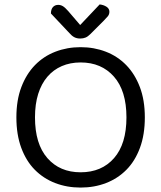

<svg xmlns="http://www.w3.org/2000/svg" viewBox="-20 -834 729 867"><path d="M634 -304Q634 -226 612 -166.5Q590 -107 551 -67.5Q512 -28 459 -7.5Q406 13 344 13Q282 13 229 -7.5Q176 -28 137 -67.5Q98 -107 76 -166.5Q54 -226 54 -304Q54 -382 76.5 -441Q99 -500 138 -540Q177 -580 230 -600.5Q283 -621 344 -621Q405 -621 458 -600.5Q511 -580 550 -540Q589 -500 611.5 -441Q634 -382 634 -304ZM551 -304Q551 -424 494.5 -488Q438 -552 344 -552Q297 -552 259 -535.5Q221 -519 194 -487.5Q167 -456 152.5 -410Q138 -364 138 -304Q138 -184 194 -120Q250 -56 344 -56Q439 -56 495 -120Q551 -184 551 -304ZM430 -814Q448 -812 461 -803.5Q474 -795 474 -781Q474 -769 466.5 -760Q459 -751 448 -740L388 -680Q377 -669 366.5 -664.5Q356 -660 342 -660Q327 -660 315.5 -666Q304 -672 293 -685L210 -773Q210 -792 219 -802Q228 -812 243 -812Q254 -812 264 -806Q274 -800 288 -784L342 -721Z"/></svg>

Font: Baloo Bhai 2
Style: Regular
Weight: 400
Designer: Supriya Tembe, Noopur Datye and Ek Type
Foundry: Ek Type
Version: Version 1.640;PS 1.000;hotconv 16.6.51;makeotf.lib2.5.65220;